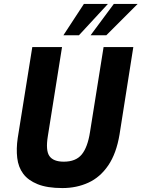

<svg xmlns="http://www.w3.org/2000/svg" viewBox="-20 -944 719 975"><path d="M297 11Q220 11 171.5 -8.5Q123 -28 98 -61.5Q73 -95 67.5 -142Q62 -189 70 -243L144 -705H295L223 -253Q211 -180 231 -151.5Q251 -123 304 -123Q365 -123 395 -159.5Q425 -196 437 -273L506 -705H657L587 -261Q571 -165 530 -104.5Q489 -44 429 -16.5Q369 11 297 11ZM302 -765 406 -924H528L381 -765ZM440 -765 558 -924H679L520 -765Z"/></svg>

Font: Nunito Sans 7pt Condensed ExtraBold
Style: Italic
Weight: 800
Width: 3
Italic angle: -9°
Designer: Vernon Adams
Foundry: Vernon Adams
Version: Version 3.101;gftools[0.9.27]